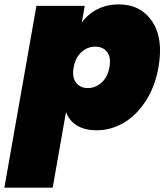

<svg xmlns="http://www.w3.org/2000/svg" viewBox="-67 -591 767 881"><path d="M308.1 -486.8Q335.9 -526.4 379.6 -548.6Q423.3 -570.8 478 -570.8Q578.6 -570.8 631.1 -492.9Q683.6 -415 660.2 -282.2Q644.5 -193.4 601.3 -127Q558.1 -60.5 499.8 -26.9Q441.4 6.8 376 6.8Q321.3 6.8 285.6 -15.4Q250 -37.6 235.8 -77.1L174.8 270H-46.9L100.1 -564H321.8ZM399.2 -212.2Q426.8 -237.3 435.1 -282.2Q443.4 -327.1 424.6 -352.1Q405.8 -377 370.1 -377Q334.5 -377 306.9 -352.1Q279.3 -327.1 271 -282.2Q262.7 -237.3 281.5 -212.2Q300.3 -187 335.9 -187Q371.6 -187 399.2 -212.2Z"/></svg>

Font: SVN-Poppins Black
Style: Italic
Weight: 900
Italic angle: -10°
Designer: Ninad Kale (Devanagari), Jonny Pinhorn (Latin)
Foundry: Indian Type Foundry
Version: Version 3.002 2017